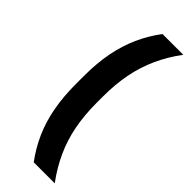

<svg xmlns="http://www.w3.org/2000/svg" viewBox="-265 -698 844 844"><g transform="rotate(45 157.0 -276.5)"><path d="M180.5 -296.5V-256Q180.5 -180.5 193.2 -114.8Q206 -49 232.8 9.5Q259.5 68 300.5 123.5H170Q133 74 107.8 17.5Q82.5 -39 70 -105.5Q57.5 -172 57.5 -251.5V-300.5Q57.5 -380 70.2 -446.2Q83 -512.5 108.5 -569.2Q134 -626 171.5 -675.5H300.5Q259.5 -620.5 232.8 -561.8Q206 -503 193.2 -437.5Q180.5 -372 180.5 -296.5Z"/></g></svg>

Font: Anek Telugu Medium SemiBold
Style: Regular
Weight: 600
Version: Version 1.003